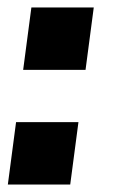

<svg xmlns="http://www.w3.org/2000/svg" viewBox="-20 -494 306 514"><path d="M168 0H1L23 -167H190ZM209 -307H42L64 -474H231Z"/></svg>

Font: Tanohe Sans
Style: Bold Italic
Weight: 700
Designer: Village Type and Design LLC & Cristiano Sobral
Foundry: Cooper Hewitt Smithsonian Design Museum
Version: Version 1.00;September 29, 2021;FontCreator 13.0.0.2655 64-b